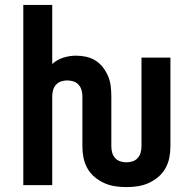

<svg xmlns="http://www.w3.org/2000/svg" viewBox="-20 -755 790 783"><path d="M496 8Q472 8 449 4.5Q426 1 405 -8.5Q384 -18 366 -33Q348 -48 336.5 -68.5Q325 -89 320.5 -111.5Q316 -134 316 -158V-363Q316 -375 312.5 -387.5Q309 -400 300.5 -409.5Q292 -419 279.5 -423Q267 -427 254 -427Q242 -427 229.5 -423Q217 -419 208.5 -409.5Q200 -400 196.5 -387.5Q193 -375 193 -363V0H75V-735H193V-494Q213 -512 238.5 -520Q264 -528 290 -528Q311 -528 331.5 -523.5Q352 -519 369.5 -508Q387 -497 400 -480Q413 -463 421 -444Q429 -425 431.5 -404Q434 -383 434 -363V-158Q434 -145 437.5 -132.5Q441 -120 449.5 -110.5Q458 -101 470.5 -97Q483 -93 496 -93Q508 -93 520.5 -97Q533 -101 541.5 -110.5Q550 -120 553.5 -132.5Q557 -145 557 -158V-520H675V-158Q675 -134 670.5 -111.5Q666 -89 654.5 -68.5Q643 -48 625 -33Q607 -18 586 -8.5Q565 1 542 4.5Q519 8 496 8Z"/></svg>

Font: Iosevka Aile
Style: Bold
Weight: 700
Designer: Belleve Invis
Foundry: Belleve Invis
Version: Version 28.0.1; ttfautohint (v1.8.4)